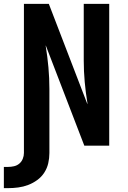

<svg xmlns="http://www.w3.org/2000/svg" viewBox="-45 -755 665 995"><path d="M-25 220V110H-3Q12 110 27.5 106.5Q43 103 55 93Q67 83 73 68Q79 53 79 38V-735H208L408 -215Q408 -215 408 -215.5Q408 -216 408 -216V-219Q408 -219 408 -219.5Q408 -220 408 -220V-221Q399 -275 394 -330.5Q389 -386 389 -441V-735H521V0H392L192 -520Q192 -520 192 -519.5Q192 -519 192 -519V-516Q201 -461 206 -405.5Q211 -350 211 -294V38Q211 65 205 91Q199 117 184.5 139.5Q170 162 148 178Q126 194 101 203.5Q76 213 49.5 216.5Q23 220 -3 220Z"/></svg>

Font: Iosevka SS04 XBd Ex
Style: Regular
Weight: 800
Width: 7
Monospace: yes
Designer: Belleve Invis
Foundry: Belleve Invis
Version: Version 19.0.0; ttfautohint (v1.8.4)